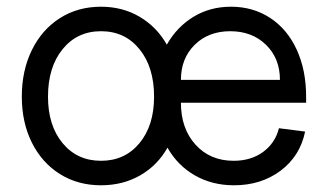

<svg xmlns="http://www.w3.org/2000/svg" viewBox="-20 -536 977 572"><path d="M45 -248Q45 -326 75 -387Q105 -448 158.5 -482Q212 -516 281 -516Q345 -516 396 -486Q447 -456 477 -403Q507 -456 556.5 -486Q606 -516 668 -516Q734 -516 785 -482.5Q836 -449 864 -388Q892 -327 892 -248V-230H519Q519 -153 562.5 -105Q606 -57 676 -57Q728 -57 764 -83.5Q800 -110 811 -154L889 -144Q874 -71 816 -27.5Q758 16 677 16Q612 16 560.5 -13.5Q509 -43 479 -96Q449 -43 397.5 -13.5Q346 16 281 16Q212 16 158.5 -17.5Q105 -51 75 -111Q45 -171 45 -248ZM281 -57Q352 -57 395.5 -109.5Q439 -162 439 -248Q439 -336 395.5 -389.5Q352 -443 281 -443Q210 -443 166.5 -389.5Q123 -336 123 -248Q123 -162 166.5 -109.5Q210 -57 281 -57ZM666 -443Q601 -443 560 -402.5Q519 -362 519 -298H814Q814 -362 772.5 -402.5Q731 -443 666 -443Z"/></svg>

Font: MedMera Sans
Style: Regular
Weight: 400
Designer: Kasper Nordkvist
Foundry: UNCUT.wtf
Version: Version 1.300